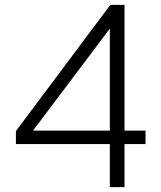

<svg xmlns="http://www.w3.org/2000/svg" viewBox="-20 -765 658 785"><path d="M489 0V-176H575V-231H489V-745H431L45 -229V-176H429V0ZM115 -231 429 -648V-231Z"/></svg>

Font: Plus Jakarta Sans Light
Style: Regular
Weight: 300
Designer: Gumpita Rahayu
Foundry: Tokotype
Version: Version 2.071;gftools[0.9.30]